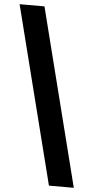

<svg xmlns="http://www.w3.org/2000/svg" viewBox="-61 -844 487 1000"><g transform="rotate(5 182.0 -344.0)"><path d="M234.5 120 0 -808H130L364.5 120Z"/></g></svg>

Font: Encode Sans Condensed Thin SemiBold
Style: Regular
Weight: 600
Version: Version 3.002